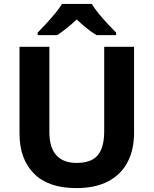

<svg xmlns="http://www.w3.org/2000/svg" viewBox="-20 -954 787 984"><path d="M667 -272Q667 -188 634.5 -124.5Q602 -61 536 -25.5Q470 10 371 10Q228 10 154 -64.5Q80 -139 80 -270V-714H233V-278Q233 -198 268.5 -158.5Q304 -119 374 -119Q424 -119 455 -137Q486 -155 500 -191Q514 -227 514 -279V-714H667ZM450 -934Q464 -911 486.5 -883.5Q509 -856 533 -830.5Q557 -805 575 -787V-774H475Q449 -789 424 -809.5Q399 -830 373 -854Q347 -830 323 -810.5Q299 -791 273 -774H173V-787Q192 -806 215.5 -831.5Q239 -857 261.5 -884Q284 -911 298 -934Z"/></svg>

Font: Noto Sans Lao
Style: Bold
Weight: 700
Designer: Monotype Design Team
Foundry: Monotype Imaging Inc.
Version: Version 2.003